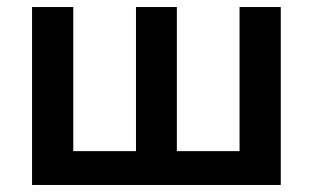

<svg xmlns="http://www.w3.org/2000/svg" viewBox="-20 -525 888 545"><path d="M71 0V-505H188V-96H366V-505H482V-96H660V-505H777V0Z"/></svg>

Font: MulishBold
Style: Bold
Weight: 700
Designer: Vernon Adams
Foundry: Vernon Adams
Version: Version 3.602; ttfautohint (v1.8.3)